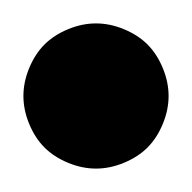

<svg xmlns="http://www.w3.org/2000/svg" viewBox="-126 -144 164 164"><path d="M13 -86Q18 -74 18 -62Q18 -50 13 -38Q8 -26 0 -18Q-8 -10 -20 -5Q-32 0 -44 0Q-56 0 -68 -5Q-80 -10 -88 -18Q-96 -26 -101 -38Q-106 -50 -106 -62Q-106 -74 -101 -86Q-96 -98 -88 -106Q-80 -114 -68 -119Q-56 -124 -44 -124Q-32 -124 -20 -119Q-8 -114 0 -106Q8 -98 13 -86Z"/></svg>

Font: DSEG14 Classic Mini
Style: Italic
Weight: 400
Italic angle: -5°
Designer: Keshikan(Twitter:@keshinomi_88pro)
Version: Version 0.46